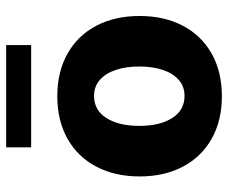

<svg xmlns="http://www.w3.org/2000/svg" viewBox="-80 -668 757 638"><g transform="rotate(-90 299.0 -348.5)"><path d="M32.2 -263.7Q32.2 -345.2 64.5 -407Q96.7 -468.8 157 -502.9Q217.3 -537.1 298.8 -537.1Q380.4 -537.1 440.7 -502.9Q501 -468.8 533.2 -407Q565.4 -345.2 565.4 -263.7Q565.4 -182.1 533.2 -120.4Q501 -58.6 440.7 -24.4Q380.4 9.8 298.8 9.8Q217.3 9.8 157 -24.4Q96.7 -58.6 64.5 -120.4Q32.2 -182.1 32.2 -263.7ZM397.5 -264.6Q397.5 -309.1 386 -343.3Q374.5 -377.4 352.5 -396.2Q330.6 -415 299.8 -415Q252.4 -415 226.3 -374Q200.2 -333 200.2 -264.6Q200.2 -196.3 226.3 -155.3Q252.4 -114.3 299.8 -114.3Q330.6 -114.3 352.5 -133.1Q374.5 -151.9 386 -186Q397.5 -220.2 397.5 -264.6ZM468.8 -624H128.9V-707H468.8Z"/></g></svg>

Font: Pretendard Std ExtraBold
Style: Regular
Weight: 800
Designer: Base glyphs from Inter by Rasmus Andersson; Hangeul glyphs from Noto Sans CJK(Source Han Sans) by Jang Soo-young and Kan
Foundry: Kil Hyung-jin
Version: Version 1.309